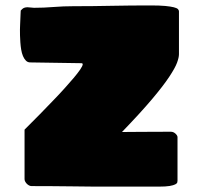

<svg xmlns="http://www.w3.org/2000/svg" viewBox="-20 -694 743 714"><path d="M71.3 -211.9Q131.3 -271.5 179.2 -321.8Q199.7 -342.8 219 -364.3Q238.3 -385.7 253.7 -403.8Q269 -421.9 278.3 -435.5Q287.6 -449.2 287.6 -455.1Q287.6 -459 282.2 -459L92.3 -461.9Q83 -461.9 76.4 -468.5Q69.8 -475.1 65.4 -485.6Q61 -496.1 58.8 -509.5Q56.6 -522.9 55.7 -536.4Q54.7 -549.8 54.4 -562.3Q54.2 -574.7 54.2 -584Q54.2 -587.9 54.7 -599.4Q55.2 -610.8 55.7 -623Q56.2 -635.3 56.6 -644.8Q57.1 -654.3 57.1 -654.8L62.5 -660.2Q69.3 -667 82.5 -667Q88.4 -667 94.7 -666Q101.1 -665 106.4 -665Q143.1 -665 179.4 -668Q215.8 -670.9 252.4 -670.9Q324.7 -670.9 394.8 -672.4Q464.8 -673.8 539.6 -673.8Q573.2 -673.8 594 -671.9Q614.7 -669.9 626.2 -667Q637.7 -664.1 641.6 -660.2Q645.5 -656.2 645.5 -651.9V-492.2Q645.5 -480.5 638.4 -460.9Q631.3 -441.4 609.1 -408Q586.9 -374.5 544.9 -324.7Q502.9 -274.9 433.6 -203.1Q466.3 -203.1 499 -203.6Q526.9 -203.6 558.1 -203.9Q589.4 -204.1 615.2 -204.1Q625 -204.1 632.6 -197Q640.1 -189.9 640.1 -184.1V-22Q640.1 -19.5 639.2 -15.6Q638.2 -11.7 631.6 -8.3Q625 -4.9 610.8 -2.4Q596.7 0 570.3 0H394.5Q352.5 0 316.4 -0.2Q280.3 -0.5 245.4 -1Q210.4 -1.5 174.6 -1.7Q138.7 -2 97.2 -2Q92.8 -2 88.1 -4.4Q83.5 -6.8 79.8 -10.5Q76.2 -14.2 73.7 -18.8Q71.3 -23.4 71.3 -27.8Z"/></svg>

Font: Sigmar One
Style: Regular
Weight: 400
Version: Version 1.000